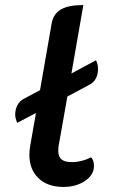

<svg xmlns="http://www.w3.org/2000/svg" viewBox="-20 -729 459 758"><path d="M340 -108Q351 -95 351 -74Q351 -39 316 -15Q281 9 230 9Q168 9 132 -25.5Q96 -60 96 -118Q96 -134 99 -152L122 -283L48 -244Q40 -262 40 -277Q40 -297 49 -314Q58 -331 74 -339L138 -373L184 -637Q191 -675 221 -692Q251 -709 309 -709L262 -439L359 -491Q367 -476 367 -456Q367 -436 358.5 -419.5Q350 -403 334 -395L246 -348L212 -156Q210 -148 210 -133Q210 -110 223 -99.5Q236 -89 265 -89Q302 -89 340 -108Z"/></svg>

Font: K2D SemiBold
Style: Italic
Weight: 600
Italic angle: -10°
Designer: Katatrad Aksorn Co.,Ltd.
Foundry: Cadson Demak Co.,Ltd.
Version: Version 1.000; ttfautohint (v1.6)